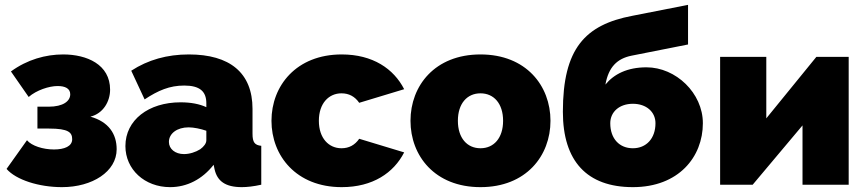

<svg xmlns="http://www.w3.org/2000/svg" viewBox="-20 -760 3562 790"><path d="M98 -361C130 -389 182 -406 217 -406C248 -406 269 -396 269 -372C269 -344 240 -321 180 -321H134V-231H182C262 -231 277 -215 277 -187C277 -158 245 -145 202 -145C157 -145 110 -160 91 -183L7 -65C46 -20 140 10 235 10C360 10 460 -54 460 -146C460 -209 427 -259 352 -280C405 -293 433 -343 433 -391C433 -495 337 -536 240 -536C168 -536 92 -515 25 -466Z M680 10C749 10 812 -22 859 -82L863 -63C874 -15 907 10 975 10C996 10 1024 7 1055 0V-160C1028 -163 1019 -174 1019 -210V-312C1019 -461 925 -536 757 -536C668 -536 589 -514 520 -469L575 -351C631 -388 678 -408 738 -408C802 -408 829 -384 829 -335V-319C801 -332 766 -339 723 -339C591 -339 496 -266 496 -159C496 -63 575 10 680 10ZM737 -126C701 -126 675 -147 675 -176C675 -211 709 -236 756 -236C777 -236 806 -230 829 -222V-183C829 -170 819 -157 804 -146C785 -134 760 -126 737 -126Z M1097 -263C1097 -119 1199 10 1386 10C1514 10 1600 -49 1643 -133L1458 -189C1440 -163 1416 -150 1385 -150C1333 -150 1292 -191 1292 -263C1292 -335 1333 -376 1385 -376C1416 -376 1440 -363 1458 -337L1643 -393C1600 -477 1514 -536 1386 -536C1199 -536 1097 -407 1097 -263Z M1957 10C2145 10 2245 -119 2245 -263C2245 -407 2145 -536 1957 -536C1769 -536 1669 -407 1669 -263C1669 -119 1769 10 1957 10ZM1864 -263C1864 -334 1902 -376 1957 -376C2012 -376 2050 -334 2050 -263C2050 -192 2012 -150 1957 -150C1902 -150 1864 -192 1864 -263Z M2811 -577V-740L2582 -695C2387 -658 2296 -560 2296 -300C2296 -97 2395 10 2584 10C2772 10 2872 -114 2872 -253C2872 -377 2761 -483 2640 -483C2561 -483 2506 -455 2471 -412C2484 -484 2519 -519 2579 -531ZM2491 -253C2491 -300 2529 -333 2584 -333C2639 -333 2677 -300 2677 -253C2677 -190 2639 -150 2584 -150C2529 -150 2491 -189 2491 -253Z M3133 -526H2943V0H3077L3282 -244V0H3472V-526H3339L3133 -273Z"/></svg>

Font: Raleway Black
Style: Regular
Weight: 900
Designer: Matt McInerney, Pablo Impallari, Rodrigo Fuenzalida
Foundry: Matt McInerney, Pablo Impallari, Rodrigo Fuenzalida
Version: Version 3.000g; ttfautohint (v1.5) -l 8 -r 28 -G 28 -x 14 -D